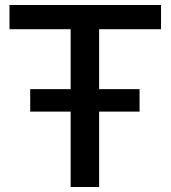

<svg xmlns="http://www.w3.org/2000/svg" viewBox="-20 -749 683 769"><path d="M101 -302V-392H539V-302ZM263 0V-645H377V0ZM18 -632V-729H625V-632Z"/></svg>

Font: Mona Sans SemiExpanded Medium
Style: Regular
Weight: 500
Width: 6
Designer: Deni Anggara
Foundry: GitHub
Version: Version 2.000